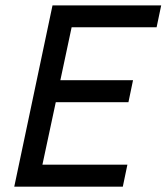

<svg xmlns="http://www.w3.org/2000/svg" viewBox="-20 -696 621 716"><path d="M33.2 0 175.8 -675.8H581.1L564 -594.2H247.1L205.1 -397H476.1L459 -314.9H188L138.2 -82H455.1L438 0Z"/></svg>

Font: Clear Sans
Style: Italic
Weight: 400
Italic angle: -12°
Foundry: Intel Corporation
Version: Version 1.00